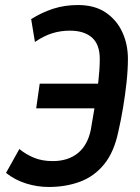

<svg xmlns="http://www.w3.org/2000/svg" viewBox="-20 -732 557 764"><path d="M174 12Q128 12 83.5 -2Q39 -16 4 -44L57 -139Q84 -117 116 -104Q148 -91 190 -91Q250 -91 289 -122Q328 -153 341 -214Q349 -261 357.5 -311Q366 -361 371.5 -409.5Q377 -458 377 -498Q377 -555 346 -582.5Q315 -610 258 -610Q221 -610 187.5 -599.5Q154 -589 119 -565L104 -656Q147 -683 192.5 -697.5Q238 -712 290 -712Q357 -712 401 -682Q445 -652 467 -603.5Q489 -555 489 -498Q489 -455 483.5 -404Q478 -353 469.5 -302.5Q461 -252 451 -209Q434 -127 394.5 -78.5Q355 -30 298.5 -9Q242 12 174 12ZM124 -301 138 -399H420L406 -301Z"/></svg>

Font: Finlandica Medium
Style: Italic
Weight: 500
Italic angle: -8°
Designer: Niklas Ekholm, Juho Hiilivirta, Jaakko Suomalainen
Foundry: Helsinki Type Studio
Version: Version 1.063